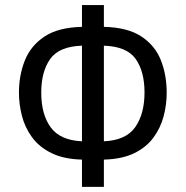

<svg xmlns="http://www.w3.org/2000/svg" viewBox="-20 -727 733 757"><path d="M303.2 -707H389.6V-621.1Q482.4 -619.1 536.6 -583.7Q590.8 -548.3 614 -490.2Q637.2 -432.1 637.2 -361.3Q637.2 -314 625 -268.1Q612.8 -222.2 584.7 -184.1Q556.6 -146 508.8 -122.8Q460.9 -99.6 389.6 -97.7V9.8H303.2V-97.7Q230.5 -99.6 182.1 -123.8Q133.8 -147.9 106 -186.3Q78.1 -224.6 66.4 -270.5Q54.7 -316.4 54.7 -361.3Q54.7 -430.2 77.9 -488.5Q101.1 -546.9 155.5 -583Q210 -619.1 303.2 -621.1ZM303.2 -169.9V-546.9Q212.4 -543.9 177.5 -493.9Q142.6 -443.8 142.6 -362.3Q142.6 -275.9 179.9 -224.9Q217.3 -173.8 303.2 -169.9ZM389.6 -546.9V-169.9Q477.1 -173.8 513.4 -226.1Q549.8 -278.3 549.8 -362.3Q549.8 -445.3 514.9 -494.6Q480 -543.9 389.6 -546.9Z"/></svg>

Font: Lunasima
Style: Regular
Weight: 400
Designer: The DocRepair Project, Monotype Design Team
Foundry: Google
Version: Version 2.009